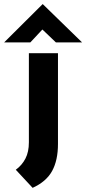

<svg xmlns="http://www.w3.org/2000/svg" viewBox="-56 -693 415 924"><path d="M101 211 20 124Q50 102 66.5 70Q83 38 83 -8V-437H223V0Q223 78 195 129.5Q167 181 101 211ZM213 -489 148 -551 90 -489H-36L149 -673H150L339 -489Z"/></svg>

Font: Synthetic
Style: Bold
Weight: 700
Designer: Santiago Orozco
Foundry: Typemade
Version: Version 2.000; ttfautohint (v1.8.4.7-5d5b)